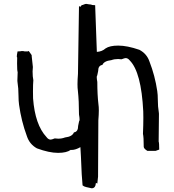

<svg xmlns="http://www.w3.org/2000/svg" viewBox="-20 -777 903 998"><path d="M456.5 201.7 427.7 195.3Q415.5 192.4 409.2 186.5L404.8 129.4Q399.9 12.2 397.9 -12.2Q372.6 2.4 352.5 2.4L347.7 2Q326.2 17.6 281.7 17.6Q235.4 17.6 171.9 -5.9Q133.3 -27.3 119.6 -69.8Q90.8 -147.5 79.1 -232.4Q76.2 -252.9 76.2 -278.8Q76.2 -318.4 70.8 -351.6L70.3 -357.4Q70.8 -362.8 71.8 -402.3Q68.8 -409.7 68.8 -446.8L69.3 -478.5Q67.4 -478.5 67.4 -483.9Q67.4 -491.7 71.3 -509.8Q86.9 -509.8 92.8 -511.7Q104.5 -511.7 108.4 -509.8H124.5Q127 -512.2 128.4 -512.2Q129.9 -512.2 144.5 -490.7L145 -482.9Q146 -476.6 150.9 -428.7Q149.4 -416 149.4 -405.8Q149.4 -377.4 153.3 -360.4Q151.4 -340.3 151.4 -301.3Q151.4 -282.2 151.9 -265.6Q162.1 -128.4 221.7 -64.5Q231.4 -51.3 243.2 -51.3Q248.5 -51.3 264.6 -57.6Q273.9 -56.2 282.7 -56.2Q301.8 -56.2 317.9 -62.5Q356 -66.9 364.3 -88.9Q386.2 -91.8 386.2 -123Q388.7 -131.3 391.1 -146.5Q393.6 -148.4 393.6 -156.2Q393.6 -165 390.6 -182.1Q390.6 -252.4 384.8 -305.2Q382.8 -318.8 382.8 -338.9Q382.8 -361.3 385.3 -393.1L390.6 -745.1Q393.6 -744.1 395.3 -742.9Q397 -741.7 397.9 -741.2Q399.9 -745.6 403.3 -748L403.8 -750Q410.6 -751 416.7 -753.9Q422.9 -756.8 428.7 -756.8L442.9 -754.4Q453.1 -754.4 460 -751L474.6 -750Q483.4 -514.2 483.4 -507.3Q510.3 -508.8 528.8 -525.4Q550.3 -540 594.7 -540Q641.1 -540 704.6 -518.1Q743.2 -497.6 756.8 -457.5Q785.6 -383.8 797.4 -303.7Q800.3 -284.2 800.3 -259.8Q800.3 -222.7 805.7 -190.9L806.2 -185.5Q805.7 -180.7 804.7 -41.5Q807.6 -34.7 807.6 0.5L788.6 7.3H746.1Q727.1 -4.4 727.1 -14.2Q727.1 -64.9 723.1 -81.1Q725.1 -127.9 725.1 -164.6Q725.1 -182.6 724.6 -198.2Q714.4 -401.9 654.8 -462.4Q645 -475.1 633.3 -475.1Q627.9 -475.1 611.8 -468.8Q602.5 -470.2 593.8 -470.2Q574.7 -470.2 558.6 -464.4Q520.5 -460 512.2 -439.5Q490.2 -436.5 490.2 -407.7Q487.8 -399.4 485.4 -384.8Q482.9 -383.3 482.9 -375.5Q482.9 -367.2 485.8 -351.1Q485.8 -284.7 491.7 -234.9Q493.7 -222.2 493.7 -203.1Q493.7 -181.6 491.2 -151.9L489.7 141.1Q489.7 146 485.8 177.2Q482.9 176.3 480.5 174.3L478.5 173.8Q476.6 201.7 456.5 201.7Z"/></svg>

Font: Kurland
Style: Regular
Weight: 400
Designer: GGBot
Version: 0.22